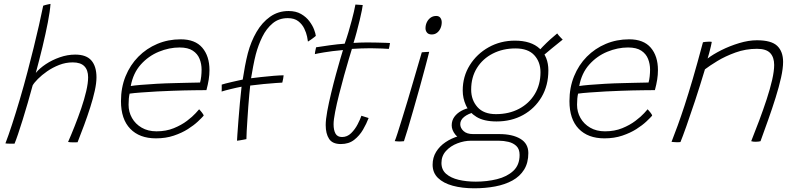

<svg xmlns="http://www.w3.org/2000/svg" viewBox="-20 -742 4187 1011"><path d="M56.5 14.5Q51.5 14.5 44.8 14.5Q38 14.5 31 14.5Q24.5 14.5 18 14Q11.5 13.5 8.5 13Q24 -27 43.5 -86.8Q63 -146.5 84.2 -218.2Q105.5 -290 125.5 -366.5Q142 -428.5 157 -490Q172 -551.5 185 -608Q198 -664.5 207.5 -712Q211.5 -713.5 216.8 -715Q222 -716.5 227.8 -717.8Q233.5 -719 238.2 -720Q243 -721 246 -721.5Q243.5 -684 232 -624.5Q220.5 -565 203.8 -495.5Q187 -426 168.5 -358Q188 -382 221 -404Q254 -426 294.5 -440.2Q335 -454.5 376 -454.5Q434.5 -454.5 461.2 -423.5Q488 -392.5 488 -334.5Q488 -304.5 479 -263.8Q470 -223 455.2 -176.8Q440.5 -130.5 423 -83.2Q405.5 -36 388.5 7Q383.5 7.5 376.5 7.5Q369.5 7.5 362.5 7.5Q348.5 7.5 338.5 5.5Q355 -32 373.2 -78Q391.5 -124 407.8 -171.5Q424 -219 434 -261.8Q444 -304.5 444 -335Q444 -373 424.2 -393.2Q404.5 -413.5 363 -413.5Q326 -413.5 291.5 -400Q257 -386.5 228.2 -366.5Q199.5 -346.5 179.5 -326.2Q159.5 -306 152 -292.5Q140 -248.5 126.5 -201.5Q113 -154.5 99.5 -111.5Q86 -68.5 74.8 -35.2Q63.5 -2 56.5 14.5Z M1052.5 -133Q1043 -122 1022 -102.2Q1001 -82.5 969.2 -62.2Q937.5 -42 895.2 -27.8Q853 -13.5 801 -13.5Q714.5 -13.5 665.8 -64Q617 -114.5 617 -209.5Q617 -281 641.2 -340.5Q665.5 -400 708.5 -443.5Q751.5 -487 808.5 -511Q865.5 -535 931.5 -535Q1007.5 -535 1045.2 -490.8Q1083 -446.5 1083 -373Q1083 -348 1079 -322.8Q1075 -297.5 1067 -267.5Q1063.5 -267.5 1046.2 -267.2Q1029 -267 1003 -266.8Q977 -266.5 947.2 -265.8Q917.5 -265 889 -264Q853 -263 808 -260.5Q763 -258 723 -255Q683 -252 662.5 -249Q657 -225.5 657 -190.5Q657 -152.5 675 -120.8Q693 -89 726 -69.8Q759 -50.5 804 -50.5Q854.5 -50.5 895 -67Q935.5 -83.5 964.8 -105.8Q994 -128 1010.2 -146Q1026.5 -164 1028.5 -166.5Q1031 -164 1034.8 -159.8Q1038.5 -155.5 1042.5 -150.5Q1046.5 -145.5 1049.2 -141Q1052 -136.5 1052.5 -133ZM668.5 -289Q685.5 -292 721.2 -295Q757 -298 804.5 -300.8Q852 -303.5 903.5 -304.5Q934 -305.5 962.8 -306Q991.5 -306.5 1011.2 -307Q1031 -307.5 1033.5 -307.5Q1037.5 -321 1039.5 -339.5Q1041.5 -358 1041.5 -375.5Q1041.5 -405 1031 -431.8Q1020.5 -458.5 995.2 -475.2Q970 -492 925.5 -492Q871 -492 816.2 -469.5Q761.5 -447 721.2 -402Q681 -357 668.5 -289Z M1228 -1Q1228 -4.5 1230 -34.5Q1232 -64.5 1235.5 -108.8Q1239 -153 1243.2 -200.2Q1247.5 -247.5 1252 -285.5Q1227.5 -281 1195.8 -273.2Q1164 -265.5 1147 -260Q1147.5 -263.5 1147.5 -270.8Q1147.5 -278 1147.5 -285.5Q1147.5 -293 1147.5 -296.5Q1153 -298.5 1168.5 -302.5Q1184 -306.5 1202.8 -310.8Q1221.5 -315 1237 -318.5Q1252.5 -322 1258 -323Q1263 -357 1270 -393.5Q1277 -430 1285 -461.5Q1301.5 -523.5 1330.8 -573.8Q1360 -624 1402.5 -654Q1445 -684 1499.5 -684Q1538.5 -684 1565.5 -668.2Q1592.5 -652.5 1609.2 -630Q1626 -607.5 1634 -586Q1642 -564.5 1643 -553Q1640 -550.5 1634.8 -546.2Q1629.5 -542 1623.2 -537.5Q1617 -533 1611.2 -529.2Q1605.5 -525.5 1601.5 -523Q1601 -529.5 1597 -549.2Q1593 -569 1582.2 -591.5Q1571.5 -614 1550.8 -630.2Q1530 -646.5 1495.5 -646.5Q1448.5 -646.5 1415.8 -619.2Q1383 -592 1361.5 -548.5Q1340 -505 1327 -456Q1320 -429 1313 -392.2Q1306 -355.5 1302 -330Q1320 -332.5 1353.8 -336.2Q1387.5 -340 1421.5 -342.8Q1455.5 -345.5 1473.5 -345.5Q1473 -338.5 1471 -327.5Q1469 -316.5 1466.5 -307Q1462 -307 1433.8 -305Q1405.5 -303 1368 -299.5Q1330.5 -296 1297.5 -291.5Q1295.5 -275 1292.8 -246Q1290 -217 1287.5 -182.2Q1285 -147.5 1282.8 -113.2Q1280.5 -79 1279 -51.5Q1277.5 -24 1277.5 -9.5Q1270 -8 1260 -6Q1250 -4 1241.2 -2.8Q1232.5 -1.5 1228 -1Z M1921 -120.5Q1910 -91 1891.5 -59.2Q1873 -27.5 1844.8 -5.5Q1816.5 16.5 1775 16.5Q1730.5 16.5 1712.8 -10.8Q1695 -38 1695 -83.5Q1695 -111.5 1703.2 -156.5Q1711.5 -201.5 1723.8 -252.2Q1736 -303 1749 -350.5Q1762 -398 1772.2 -432.8Q1782.5 -467.5 1786 -478.5Q1725.5 -473 1686 -466.2Q1646.5 -459.5 1638 -457Q1638 -460.5 1639 -467.2Q1640 -474 1641.8 -481.2Q1643.5 -488.5 1644.5 -493Q1672.5 -497.5 1715.5 -503.5Q1758.5 -509.5 1795 -512Q1805 -540 1814.5 -571.8Q1824 -603.5 1832 -634Q1838.5 -658 1843.5 -679.8Q1848.5 -701.5 1851.5 -718L1890 -715.5Q1890 -711 1885.8 -689.2Q1881.5 -667.5 1874.2 -636.5Q1867 -605.5 1858 -573Q1854 -558 1849.8 -543.5Q1845.5 -529 1841.5 -516Q1855.5 -517 1877.5 -517.8Q1899.5 -518.5 1913.5 -518.5Q1939.5 -518.5 1965.8 -517.8Q1992 -517 2011 -516.5Q2030 -516 2033.5 -515.5Q2033.5 -512 2031 -500.2Q2028.5 -488.5 2027.5 -484.5Q2022.5 -485 1992.2 -486.5Q1962 -488 1931 -488Q1908.5 -488 1881.8 -487Q1855 -486 1833 -484.5Q1828 -468.5 1816.8 -431Q1805.5 -393.5 1792 -344.8Q1778.5 -296 1765.8 -245.8Q1753 -195.5 1744.8 -153.2Q1736.5 -111 1736.5 -87.5Q1736.5 -57 1746.5 -38.8Q1756.5 -20.5 1781 -20.5Q1808.5 -20.5 1829 -40.8Q1849.5 -61 1863.2 -87.5Q1877 -114 1883 -132.5Q1885 -132 1890.2 -130.2Q1895.5 -128.5 1902 -126.5Q1908.5 -124.5 1913.8 -122.8Q1919 -121 1921 -120.5Z M2107 1.5Q2100 2 2094 2.5Q2088 3 2083 3Q2074.5 3 2068.5 2.2Q2062.5 1.5 2058.5 1Q2063.5 -10 2073.5 -41.2Q2083.5 -72.5 2097.2 -116.8Q2111 -161 2126 -211Q2141 -261 2155.2 -310Q2169.5 -359 2181.5 -400Q2193.5 -441 2201 -466.5Q2205 -467 2212.8 -467.5Q2220.5 -468 2228.5 -468.5Q2236.5 -469 2240 -469Q2237.5 -458.5 2231.8 -436.8Q2226 -415 2219 -388Q2206.5 -340.5 2190 -281.2Q2173.5 -222 2156.8 -164Q2140 -106 2126.8 -61.2Q2113.5 -16.5 2107 1.5ZM2253.5 -560.5Q2236.5 -560.5 2228.5 -570.2Q2220.5 -580 2220.5 -593Q2220.5 -610 2227.5 -624.8Q2234.5 -639.5 2247.2 -648.8Q2260 -658 2277 -658Q2291.5 -658 2298.8 -648.2Q2306 -638.5 2306 -624.5Q2306 -608 2299.5 -593.2Q2293 -578.5 2281.2 -569.5Q2269.5 -560.5 2253.5 -560.5Z M2594.5 -102.5Q2528 -102.5 2489 -126.5Q2450 -150.5 2433.2 -187.8Q2416.5 -225 2416.5 -265.5Q2416.5 -339.5 2453.8 -399Q2491 -458.5 2553.2 -493.2Q2615.5 -528 2691 -528Q2777 -528 2822.2 -485.5Q2867.5 -443 2867.5 -371.5Q2867.5 -292 2831.8 -231.2Q2796 -170.5 2734.5 -136.5Q2673 -102.5 2594.5 -102.5ZM2477 249.5Q2413.5 249.5 2364 236Q2314.5 222.5 2286.2 195Q2258 167.5 2258 125.5Q2258 87.5 2276.5 57.5Q2295 27.5 2325.8 6.8Q2356.5 -14 2394.2 -25Q2432 -36 2471 -36Q2502 -36 2541 -36Q2580 -36 2609 -36Q2678.5 -36 2720.2 -11Q2762 14 2762 64Q2762 115.5 2739.8 151.2Q2717.5 187 2678.2 208.5Q2639 230 2587.2 239.8Q2535.5 249.5 2477 249.5ZM2485.5 214.5Q2544 214.5 2596.8 201.5Q2649.5 188.5 2682.8 157.8Q2716 127 2716 74Q2716 43 2699.2 27Q2682.5 11 2657.5 5Q2632.5 -1 2606.5 -1Q2568.5 -1 2532 -1Q2495.5 -1 2460 -1Q2424.5 -1 2388.5 12.8Q2352.5 26.5 2328.5 52.8Q2304.5 79 2304.5 116Q2304.5 152 2329.2 173.5Q2354 195 2395 204.8Q2436 214.5 2485.5 214.5ZM2434 -4.5Q2396 -10 2377.2 -33.8Q2358.5 -57.5 2358.5 -82Q2358.5 -107.5 2372.5 -126.8Q2386.5 -146 2409.5 -158.5Q2432.5 -171 2458.5 -175L2478.5 -151.5Q2444.5 -143 2424 -126.5Q2403.5 -110 2403.5 -88Q2403.5 -68 2420.8 -52Q2438 -36 2471 -36ZM2591.5 -141Q2660 -141 2713 -169Q2766 -197 2796 -246.8Q2826 -296.5 2826 -361.5Q2826 -416 2793.2 -451.5Q2760.5 -487 2694.5 -487Q2628 -487 2575 -460Q2522 -433 2491.5 -384.2Q2461 -335.5 2461 -270Q2461 -215.5 2494 -178.2Q2527 -141 2591.5 -141ZM2825.5 -436 2802.5 -456Q2817.5 -475.5 2837.8 -496.2Q2858 -517 2878.5 -535.5Q2899 -554 2914 -566Q2916.5 -562 2922.2 -555.2Q2928 -548.5 2934 -542.5Q2940 -536.5 2943 -533.5Q2937.5 -529 2921.5 -516.2Q2905.5 -503.5 2886 -487.5Q2866.5 -471.5 2849.8 -457.2Q2833 -443 2825.5 -436Z M3414 -133Q3404.5 -122 3383.5 -102.2Q3362.5 -82.5 3330.8 -62.2Q3299 -42 3256.8 -27.8Q3214.5 -13.5 3162.5 -13.5Q3076 -13.5 3027.2 -64Q2978.5 -114.5 2978.5 -209.5Q2978.5 -281 3002.8 -340.5Q3027 -400 3070 -443.5Q3113 -487 3170 -511Q3227 -535 3293 -535Q3369 -535 3406.8 -490.8Q3444.5 -446.5 3444.5 -373Q3444.5 -348 3440.5 -322.8Q3436.5 -297.5 3428.5 -267.5Q3425 -267.5 3407.8 -267.2Q3390.5 -267 3364.5 -266.8Q3338.5 -266.5 3308.8 -265.8Q3279 -265 3250.5 -264Q3214.5 -263 3169.5 -260.5Q3124.5 -258 3084.5 -255Q3044.5 -252 3024 -249Q3018.5 -225.5 3018.5 -190.5Q3018.5 -152.5 3036.5 -120.8Q3054.5 -89 3087.5 -69.8Q3120.5 -50.5 3165.5 -50.5Q3216 -50.5 3256.5 -67Q3297 -83.5 3326.2 -105.8Q3355.5 -128 3371.8 -146Q3388 -164 3390 -166.5Q3392.5 -164 3396.2 -159.8Q3400 -155.5 3404 -150.5Q3408 -145.5 3410.8 -141Q3413.5 -136.5 3414 -133ZM3030 -289Q3047 -292 3082.8 -295Q3118.5 -298 3166 -300.8Q3213.5 -303.5 3265 -304.5Q3295.5 -305.5 3324.2 -306Q3353 -306.5 3372.8 -307Q3392.5 -307.5 3395 -307.5Q3399 -321 3401 -339.5Q3403 -358 3403 -375.5Q3403 -405 3392.5 -431.8Q3382 -458.5 3356.8 -475.2Q3331.5 -492 3287 -492Q3232.5 -492 3177.8 -469.5Q3123 -447 3082.8 -402Q3042.5 -357 3030 -289Z M3563 6Q3558.5 6.5 3553.8 6.8Q3549 7 3544.5 7Q3537.5 7 3530.2 6.2Q3523 5.5 3516 5Q3532.5 -37 3549 -82.5Q3565.5 -128 3584.8 -186.8Q3604 -245.5 3627.8 -326.2Q3651.5 -407 3681.5 -519.5Q3687 -520.5 3694.5 -521.5Q3702 -522.5 3711 -522.5Q3715 -522.5 3720 -522.5Q3725 -522.5 3728 -521.5Q3727.5 -515.5 3723.2 -498Q3719 -480.5 3714.2 -462Q3709.5 -443.5 3706 -434Q3734 -455.5 3778.2 -477.8Q3822.5 -500 3872.2 -515Q3922 -530 3965.5 -530Q4042 -530 4072.8 -500.2Q4103.5 -470.5 4103.5 -416Q4103.5 -382 4092.8 -333.5Q4082 -285 4064.2 -228.2Q4046.5 -171.5 4025.5 -112.5Q4004.5 -53.5 3984.5 1.5Q3980.5 2.5 3973.8 3.5Q3967 4.5 3959 4.5Q3952.5 4.5 3947 3.8Q3941.5 3 3935.5 1.5Q3956.5 -51 3977.8 -107.8Q3999 -164.5 4017 -219.2Q4035 -274 4045.8 -321Q4056.5 -368 4056.5 -400Q4056.5 -440.5 4035.5 -462.8Q4014.5 -485 3966 -485Q3906.5 -485 3852.8 -465.5Q3799 -446 3757.5 -420.8Q3716 -395.5 3692 -377Q3665 -287.5 3639.5 -210.2Q3614 -133 3594 -76.8Q3574 -20.5 3563 6Z"/></svg>

Font: Grandstander Thin
Style: Italic
Weight: 100
Italic angle: -15°
Designer: Tyler Finck
Foundry: Etcetera Type Co
Version: Version 1.200